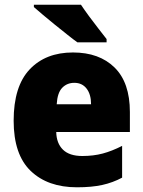

<svg xmlns="http://www.w3.org/2000/svg" viewBox="-20 -837 608 816"><path d="M290 -614Q402 -614 467 -550Q532 -486 532 -361V-276H219Q220 -228 247.5 -201Q275 -174 330 -174Q377 -174 416.5 -184.5Q456 -195 499 -217V-82Q460 -61 415 -51Q370 -41 307 -41Q183 -41 110.5 -110.5Q38 -180 38 -324Q38 -470 106 -542Q174 -614 290 -614ZM296 -485Q265 -485 244.5 -464Q224 -443 221 -394H367Q367 -436 348 -460.5Q329 -485 296 -485ZM324 -817Q338 -796 358.5 -768Q379 -740 399.5 -714Q420 -688 433 -671V-657H309Q292 -669 267 -689Q242 -709 214.5 -731Q187 -753 163 -773.5Q139 -794 124 -807V-817Z"/></svg>

Font: Noto Sans Tamil UI SemiCondensed Black
Style: Regular
Weight: 900
Width: 4
Designer: Jelle Bosma - Monotype Design Team
Foundry: Monotype Imaging Inc.
Version: Version 2.004; ttfautohint (v1.8.4.7-5d5b)